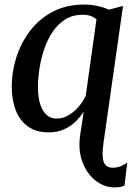

<svg xmlns="http://www.w3.org/2000/svg" viewBox="-20 -570 588 842"><path d="M483 252Q438.5 252 400.2 222.8Q362 193.5 342 141.8Q322 90 331.5 23L347 -80Q330.5 -55 308.5 -34.2Q286.5 -13.5 258 -1.5Q229.5 10.5 193 10.5Q139.5 10.5 103.5 -14.8Q67.5 -40 49.5 -85.2Q31.5 -130.5 31.5 -190.5Q31.5 -254.5 51.5 -318Q71.5 -381.5 111.5 -434.2Q151.5 -487 211.2 -518.5Q271 -550 350.5 -550Q378.5 -550 407.5 -543.8Q436.5 -537.5 457.5 -527.5L519.5 -544L433.5 59.5Q425.5 115 434.8 140.2Q444 165.5 474.5 165.5Q491.5 165.5 507.5 159.8Q523.5 154 538 142.5L526 243.5Q519 247 508.8 249.5Q498.5 252 483 252ZM227.5 -50Q255 -50 279.5 -64Q304 -78 323.8 -100.8Q343.5 -123.5 356 -150L403 -484.5Q392 -495.5 376.2 -500.5Q360.5 -505.5 342.5 -505.5Q300.5 -505.5 268.2 -486Q236 -466.5 213 -433.5Q190 -400.5 175.5 -359.2Q161 -318 153.8 -273.8Q146.5 -229.5 146.5 -188.5Q146.5 -142 156.8 -111.2Q167 -80.5 185.5 -65.2Q204 -50 227.5 -50Z"/></svg>

Font: Merriweather 60pt Medium
Style: Italic
Weight: 500
Italic angle: -7.8°
Version: Version 2.101